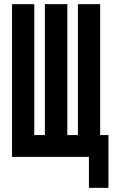

<svg xmlns="http://www.w3.org/2000/svg" viewBox="-20 -755 542 924"><path d="M408 149V0H38V-735H145V-105H196V-735H304V-105H355V-735H462V-105H502V149Z"/></svg>

Font: Iosevka SS18 Extrabold
Style: Regular
Weight: 800
Monospace: yes
Designer: Belleve Invis
Foundry: Belleve Invis
Version: Version 25.1.1; ttfautohint (v1.8.4)